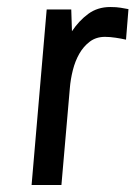

<svg xmlns="http://www.w3.org/2000/svg" viewBox="-20 -527 386 547"><path d="M339 -414Q326 -417 309.5 -419.5Q293 -422 279 -422Q254 -422 236 -408.5Q218 -395 206 -374Q194 -353 187.5 -327Q181 -301 179 -276L155 0H70L113 -500H183L185 -438Q205 -468 231.5 -487.5Q258 -507 294 -507Q312 -507 323.5 -505Q335 -503 346 -501Z"/></svg>

Font: Share
Style: Italic
Weight: 400
Version: Version 1.002